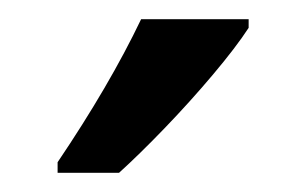

<svg xmlns="http://www.w3.org/2000/svg" viewBox="-20 -786 319 200"><path d="M239 -757Q226 -737 202 -708.5Q178 -680 151.5 -652.5Q125 -625 104 -606H40V-617Q94 -697 127 -766H239Z"/></svg>

Font: Noto Sans Gurmukhi ExtraCondensed Medium
Style: Regular
Weight: 500
Width: 2
Designer: Jelle Bosma - Monotype Design Team
Foundry: Monotype Imaging Inc.
Version: Version 2.004; ttfautohint (v1.8.4.7-5d5b)